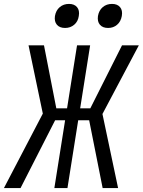

<svg xmlns="http://www.w3.org/2000/svg" viewBox="-56 -962 730 982"><path d="M-36 0 163 -381 90 -730H169L232 -408H287L338 -730H405L354 -408H406L568 -730H654L468 -379L548 0H469L400 -347H344L289 0H222L277 -347H226L49 0ZM497 -819Q469 -819 455 -835.5Q441 -852 445 -880Q450 -909 469.5 -925.5Q489 -942 517 -942Q544 -942 558 -925.5Q572 -909 567 -880Q562 -852 543 -835.5Q524 -819 497 -819ZM277 -819Q249 -819 235 -835.5Q221 -852 225 -880Q230 -909 249.5 -925.5Q269 -942 297 -942Q324 -942 338 -925.5Q352 -909 347 -880Q343 -852 323.5 -835.5Q304 -819 277 -819Z"/></svg>

Font: JetBrains Mono NL Light
Style: Italic
Weight: 300
Italic angle: -9°
Designer: Philipp Nurullin, Konstantin Bulenkov
Foundry: JetBrains
Version: Version 2.304; ttfautohint (v1.8.4.7-5d5b)